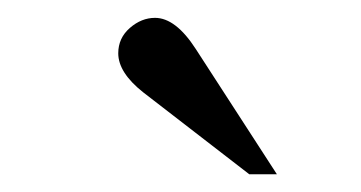

<svg xmlns="http://www.w3.org/2000/svg" viewBox="-20 -703 402 214"><path d="M288.6 -508.8H257.8L139.6 -600.1Q111.8 -622.1 111.8 -643.6Q111.8 -660.6 124.8 -671.9Q137.7 -683.1 152.8 -683.1Q175.8 -683.1 198.2 -648.4Z"/></svg>

Font: Dai Banna SIL Book
Style: Oblique
Weight: 400
Italic angle: -11°
Designer: Victor Gaultney
Foundry: SIL International
Version: Version 2.000